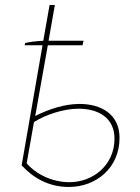

<svg xmlns="http://www.w3.org/2000/svg" viewBox="-20 -740 555 763"><path d="M80 -569 78 -560H149L66 -83C113 -32 174 3 254 3C361 3 455 -72 455 -192C455 -287 381 -327 296 -327C237 -327 173 -306 120 -279L170 -560H308L312 -578H173L198 -720H177L152 -578C126 -577 94 -573 80 -569ZM86 -91 115 -255C161 -284 232 -308 292 -308C371 -308 435 -272 435 -189C435 -84 350 -16 256 -16C188 -16 124 -47 86 -91Z"/></svg>

Font: Fixel Display 20240404 Thin
Style: Italic
Weight: 100
Italic angle: -10°
Designer: AlfaBravo + MacPaw
Foundry: Kyrylo Tkachov, Marchela Mozhyna, Serhii Makarenko, Maria Weinstein, Zakhar Kryvoshyya
Version: Version 1.211;Glyphs 3.2 (3225)